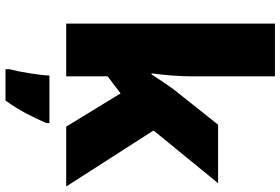

<svg xmlns="http://www.w3.org/2000/svg" viewBox="-181 -619 1021 699"><g transform="rotate(90 329.5 -269.5)"><path d="M258 -461Q258 -427 255 -386Q252 -345 247 -311H251Q262 -328 279.5 -354Q297 -380 310 -397L434 -553H647L455 -318L659 0H441L320 -198L258 -151V0H66V-760H258ZM428 72Q411 112 393 146Q375 180 346 221H232V207Q240 175 247 132Q254 89 255 61H428Z"/></g></svg>

Font: Noto Sans Thaana Black
Style: Regular
Weight: 900
Designer: David Williams
Foundry: Google Inc.
Version: Version 3.001; ttfautohint (v1.8.4.7-5d5b)